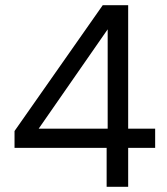

<svg xmlns="http://www.w3.org/2000/svg" viewBox="-20 -720 645 740"><path d="M391 0V-150H36V-215L376 -700H474V-224H578V-150H474V0ZM129 -224H395V-607Z"/></svg>

Font: DM Sans 24pt
Style: Regular
Weight: 400
Designer: Colophon Foundry, Jonny Pinhorn
Foundry: Colophon Foundry
Version: Version 4.004;gftools[0.9.30]